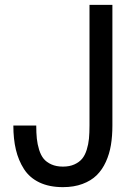

<svg xmlns="http://www.w3.org/2000/svg" viewBox="-20 -750 570 794"><path d="M240.2 23.9Q183.6 23.9 142.8 4.4Q102.1 -15.1 79.1 -51Q56.2 -86.9 45.7 -131.1Q35.2 -175.3 35.2 -231H129.9Q129.9 -200.2 132.3 -176.8Q134.8 -153.3 141.8 -130.6Q148.9 -107.9 160.6 -93.5Q172.4 -79.1 192.6 -70.1Q212.9 -61 240.2 -61Q267.6 -61 287.6 -70.1Q307.6 -79.1 319.6 -93.5Q331.5 -107.9 338.6 -130.6Q345.7 -153.3 347.9 -176.8Q350.1 -200.2 350.1 -231V-730H444.8V-231Q444.8 -187 438.7 -150.1Q432.6 -113.3 417.7 -80.6Q402.8 -47.9 379.6 -25.1Q356.4 -2.4 321 10.7Q285.6 23.9 240.2 23.9Z"/></svg>

Font: Miedinger*
Style: Book
Weight: 400
Version: Version 001.000